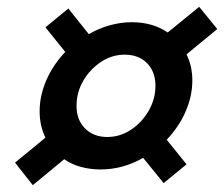

<svg xmlns="http://www.w3.org/2000/svg" viewBox="-20 -656 656 562"><path d="M76 -114 24 -180 113 -253Q96 -288 96 -330Q96 -376 115.5 -421Q135 -466 171 -504L113 -576L180 -631L240 -556Q269 -573 301.5 -582Q334 -591 365 -591Q427 -591 471 -561L563 -636L616 -571L526 -497Q543 -462 543 -421Q543 -375 523.5 -330Q504 -285 468 -247L526 -175L459 -120L399 -194Q340 -160 274 -160Q244 -160 216.5 -167.5Q189 -175 168 -190ZM294 -255Q331 -255 363 -276Q395 -297 415 -331.5Q435 -366 435 -405Q435 -446 410.5 -471Q386 -496 345 -496Q308 -496 276 -475Q244 -454 224 -420Q204 -386 204 -346Q204 -305 229 -280Q254 -255 294 -255Z"/></svg>

Font: Wix Madefor Text
Style: Bold Italic
Weight: 700
Italic angle: -12°
Designer: Dalton Maag Ltd
Foundry: Dalton Maag Ltd
Version: Version 3.100